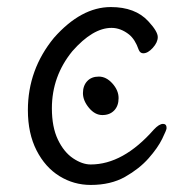

<svg xmlns="http://www.w3.org/2000/svg" viewBox="-20 -506 540 544"><path d="M316 -228Q316 -206 303.5 -193Q291 -180 270 -180Q249 -180 232 -200.5Q215 -221 215 -242Q215 -263 227 -276Q239 -289 260 -289Q281 -289 298.5 -269.5Q316 -250 316 -228ZM237 18Q189 18 148.5 -7Q108 -32 83.5 -80Q59 -128 59 -194Q59 -309 133 -399Q210 -486 294 -486Q363 -486 400 -446Q427 -417 427 -401Q427 -386 413 -370.5Q399 -355 386 -355Q377 -355 373 -365Q363 -394 346 -408Q322 -427 296 -427Q243 -427 185 -361Q127 -290 127 -199Q127 -146 144 -110.5Q161 -75 187 -57.5Q213 -40 237 -40Q329 -40 416 -139Q431 -155 442 -155Q452 -155 452 -143Q452 -138 439.5 -112.5Q427 -87 401 -57.5Q375 -28 334.5 -5Q294 18 237 18Z"/></svg>

Font: Moon Stars Kai HW
Style: Regular
Weight: 400
Designer: GuiWonder
Version: Version 1.101